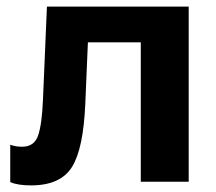

<svg xmlns="http://www.w3.org/2000/svg" viewBox="-20 -550 655 581"><path d="M246 -422H406V0H551V-530H122L110 -248C108 -198 103 -162 95 -139C87 -117 71 -106 47 -106C32 -106 23 -108 11 -112V1C26 8 49 11 74 11C134 11 175 -8 198 -45C221 -82 234 -145 238 -234Z"/></svg>

Font: Cheyenne Sans
Style: Bold
Weight: 700
Designer: The Public Sans project authors (U.S. Web Design System), Libre Franklin designed by Pablo Impallari and Rodrigo Fuenzal
Foundry: The Cheyenne Sans Project Authors
Version: Version 2.007